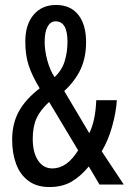

<svg xmlns="http://www.w3.org/2000/svg" viewBox="-20 -744 519 774"><path d="M206 -724Q264 -724 295.5 -684.5Q327 -645 327 -574Q327 -513 305.5 -466Q284 -419 239 -377L340 -207Q365 -258 368 -340H451Q448 -291 432 -234Q416 -177 390 -134L479 0H381L338 -73Q305 -33 268 -11.5Q231 10 179 10Q128 10 94.5 -15Q61 -40 45 -83Q29 -126 29 -181Q29 -245 55.5 -294Q82 -343 140 -388Q109 -439 95.5 -480.5Q82 -522 82 -577Q82 -645 115.5 -684.5Q149 -724 206 -724ZM204 -658Q184 -658 172 -637Q160 -616 160 -575Q160 -541 170.5 -501.5Q181 -462 200 -433Q229 -460 240.5 -496.5Q252 -533 252 -576Q252 -658 204 -658ZM178 -333Q142 -300 127 -266.5Q112 -233 112 -184Q112 -129 133.5 -97Q155 -65 191 -65Q250 -65 295 -138Z"/></svg>

Font: Noto Sans ExtraCondensed
Style: Regular
Weight: 400
Width: 2
Designer: Monotype Design Team
Foundry: Monotype Imaging Inc.
Version: Version 2.013; ttfautohint (v1.8.4.7-5d5b)